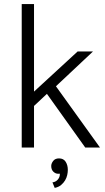

<svg xmlns="http://www.w3.org/2000/svg" viewBox="-20 -720 513 937"><path d="M209 -262 146 -203V0H86V-700H146V-273L359 -469H434L253 -299L468 0H396ZM311 109Q311 121 308 134.5Q305 148 297.5 160.5Q290 173 278 183Q266 193 247 197L236 170Q252 168 262 156.5Q272 145 272 131V127Q271 128 270 128H264Q251 128 240.5 118Q230 108 230 90Q230 78 239.5 65.5Q249 53 268 53Q290 53 300.5 69.5Q311 86 311 109Z"/></svg>

Font: Post Grotesk Light
Style: Light
Weight: 300
Version: Version 1.0